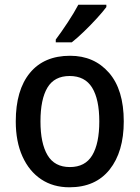

<svg xmlns="http://www.w3.org/2000/svg" viewBox="-20 -786 593 816"><path d="M506 -270Q506 -141 446 -65.5Q386 10 275 10Q206 10 155 -24Q104 -58 75.5 -121Q47 -184 47 -270Q47 -403 107 -476Q167 -549 278 -549Q380 -549 443 -477Q506 -405 506 -270ZM152 -270Q152 -177 182 -126.5Q212 -76 277 -76Q342 -76 372 -126Q402 -176 402 -270Q402 -364 371.5 -413.5Q341 -463 276 -463Q211 -463 181.5 -413.5Q152 -364 152 -270ZM432 -756Q418 -737 392 -708.5Q366 -680 337 -652Q308 -624 285 -606H217V-618Q241 -650 268 -691Q295 -732 313 -766H432Z"/></svg>

Font: Noto Sans Telugu SemiCondensed Medium
Style: Regular
Weight: 500
Width: 4
Designer: Jelle Bosma - Monotype Design Team
Foundry: Monotype Imaging Inc.
Version: Version 2.005; ttfautohint (v1.8.4.7-5d5b)